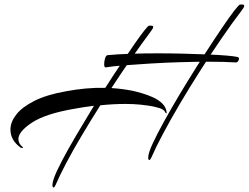

<svg xmlns="http://www.w3.org/2000/svg" viewBox="-20 -682 1096 846"><path d="M638 23Q633 23 633 12Q633 2 639 -16Q649 -45 674.5 -94Q700 -143 734.5 -203Q769 -263 808.5 -327Q848 -391 886.5 -450.5Q925 -510 957.5 -558Q990 -606 1011.5 -634Q1033 -662 1038 -662H1047Q1056 -662 1056 -656Q1056 -650 1045 -636Q1003 -581 956 -512.5Q909 -444 862.5 -371Q816 -298 774 -227Q732 -156 699 -94Q666 -32 647 12Q642 23 638 23ZM216 144Q211 144 211 133Q211 123 217 105Q227 76 253.5 25.5Q280 -25 317 -87.5Q354 -150 394 -216Q372 -213 350.5 -210Q329 -207 309 -203Q180 -181 120.5 -141.5Q61 -102 61 -69Q61 -49 80 -34Q82 -32 82 -31Q82 -30 78 -30Q72 -30 69 -33Q26 -65 26 -111Q26 -144 51.5 -177Q77 -210 131.5 -237.5Q186 -265 272 -280Q314 -288 357.5 -292Q401 -296 444 -295Q479 -350 512 -399Q545 -448 571.5 -486.5Q598 -525 615.5 -547Q633 -569 637 -569H646Q655 -569 655 -563Q655 -557 644 -543Q606 -492 561 -427.5Q516 -363 471 -294Q518 -291 564 -282Q582 -278 606 -271Q630 -264 653.5 -253.5Q677 -243 694 -227Q711 -211 714 -189Q715 -182 712.5 -182.5Q710 -183 708 -187Q704 -199 681.5 -206Q659 -213 634.5 -216.5Q610 -220 598 -221Q567 -224 533 -224Q478 -224 422 -218Q379 -150 340 -84.5Q301 -19 271.5 37Q242 93 225 133Q220 144 216 144ZM445 -385Q439 -385 439 -400Q439 -412 443 -425Q447 -438 454 -439Q495 -443 553 -445Q611 -447 675 -447Q733 -447 790 -445.5Q847 -444 896.5 -442Q946 -440 980 -437Q1014 -434 1026 -431Q1033 -430 1033 -422Q1033 -417 1028.5 -411.5Q1024 -406 1017 -407Q971 -410 902 -410Q842 -410 774 -408Q706 -406 641.5 -402Q577 -398 525.5 -394Q474 -390 446 -385Z"/></svg>

Font: Arizonia
Style: Regular
Weight: 400
Designer: Robert E. Leuschke
Foundry: Robert E. Leuschke
Version: Version 1.010; ttfautohint (v1.8.4.7-5d5b)